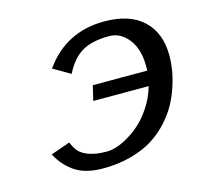

<svg xmlns="http://www.w3.org/2000/svg" viewBox="-76 -531 651 623"><g transform="rotate(-15 250.0 -220.0)"><path d="M500 -288.1Q500 -266.6 496.3 -242.7Q492.7 -218.8 483.4 -189.5Q474.1 -160.2 459.5 -132.8Q444.8 -105.5 420.9 -79.1Q397 -52.7 366.7 -33.4Q336.4 -14.2 293 -2.2Q249.5 9.8 198.2 9.8Q140.6 9.8 105.7 -12.7Q70.8 -35.2 47.9 -77.1L112.8 -100.1Q121.1 -79.6 132.1 -67.6Q143.1 -55.7 166 -47.9Q189 -40 224.1 -40Q246.6 -40 273.9 -52.2Q301.3 -64.5 327.9 -85.7Q354.5 -106.9 376.7 -139.9Q398.9 -172.9 409.2 -210H223.1L234.9 -259.8H418V-275.9Q418 -332 391.6 -366Q365.2 -399.9 327.1 -399.9Q268.6 -399.9 234.9 -379.6Q201.2 -359.4 178.2 -313L121.1 -346.2Q194.3 -450.2 324.2 -450.2Q408.7 -450.2 454.3 -407.5Q500 -364.7 500 -288.1Z"/></g></svg>

Font: Pfennig
Style: Italic
Weight: 500
Italic angle: -13°
Version: Version 20120410 ; ttfautohint (v0.8)